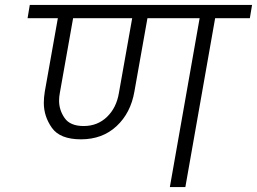

<svg xmlns="http://www.w3.org/2000/svg" viewBox="-20 -760 1044 780"><path d="M995 -686H854L733 0H670L791 -686H579L526 -388Q511 -301 453.5 -247.5Q396 -194 309 -194Q224 -194 191 -240.5Q158 -287 158 -342Q158 -364 162 -388L215 -686H92L101 -740H1004ZM517 -686H277L223 -382Q220 -366 220 -351Q220 -313 242.5 -280.5Q265 -248 320 -248Q376 -248 414.5 -285Q453 -322 463 -382Z"/></svg>

Font: Fz Poppins Light
Style: Italic
Weight: 300
Italic angle: -10°
Designer: Ninad Kale (Devanagari), Jonny Pinhorn (Latin)
Foundry: Indian Type Foundry
Version: Vit hóa bi Vntype.Com & FontZin.Com